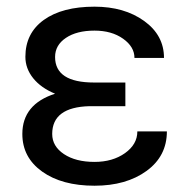

<svg xmlns="http://www.w3.org/2000/svg" viewBox="-20 -558 579 587"><path d="M139.6 -148.4Q139.6 -110.8 175.5 -86.9Q211.4 -63 269 -63Q324.2 -63 362.1 -89.8Q399.9 -116.7 399.9 -156.2H490.2Q490.2 -80.6 428 -35.4Q365.7 9.8 269 9.8Q169.4 9.8 108.9 -33.4Q48.3 -76.7 48.3 -148.4Q48.3 -239.3 148.4 -271.5Q105.5 -289.1 81.5 -318.8Q57.6 -348.6 57.6 -384.3Q57.6 -456.5 114 -497.1Q170.4 -537.6 269 -537.6Q359.9 -537.6 420.7 -493.9Q481.4 -450.2 481.4 -380.9H391.1Q391.1 -415 356.2 -439.7Q321.3 -464.4 269 -464.4Q214.4 -464.4 181.4 -442.1Q148.4 -419.9 148.4 -383.8Q148.4 -305.7 267.6 -305.7H363.3V-233.4H253.9Q139.6 -230.5 139.6 -148.4Z"/></svg>

Font: SteelSelectRoboto
Style: Roboto-Regular
Weight: 400
Designer: Google
Version: Version 2.137; 2017